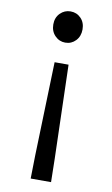

<svg xmlns="http://www.w3.org/2000/svg" viewBox="-87 -602 497 854"><g transform="rotate(10 161.5 -175.5)"><path d="M115 206 117 101 130 -322H193L205 101L207 206ZM161 -416Q134 -416 114.5 -436Q95 -456 95 -487Q95 -518 114.5 -537.5Q134 -557 161 -557Q189 -557 208 -537.5Q227 -518 227 -487Q227 -456 208 -436Q189 -416 161 -416Z"/></g></svg>

Font: Noto Sans KR Thin
Style: Regular
Weight: 400
Version: Version 2.004-H2;hotconv 1.0.118;makeotfexe 2.5.65603